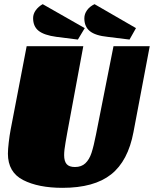

<svg xmlns="http://www.w3.org/2000/svg" viewBox="-20 -882 739 922"><path d="M280 20Q164 20 91 -17.5Q18 -55 18 -144Q18 -164 22 -198.5Q26 -233 31 -259L108 -660H380L303 -245Q302 -238 295 -199.5Q288 -161 288 -137Q288 -108 300 -94Q312 -80 340 -80Q371 -80 390 -98Q409 -116 419.5 -148Q430 -180 441 -236L525 -660H699L621 -248Q595 -109 513.5 -44.5Q432 20 280 20ZM354 -692 251 -705Q192 -713 165.5 -734Q139 -755 139 -795Q139 -815 151.5 -832.5Q164 -850 185 -862L387 -747ZM602 -692 497 -705Q438 -711 411.5 -732.5Q385 -754 385 -794Q385 -815 398 -833Q411 -851 434 -862L633 -747Z"/></svg>

Font: Sansita Black Italic
Style: Regular
Weight: 900
Italic angle: -11°
Designer: Pablo Cosgaya
Foundry: Omnibus-Type
Version: Version 1.006